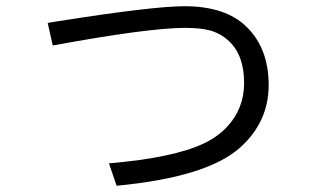

<svg xmlns="http://www.w3.org/2000/svg" viewBox="-20 -576 1040 611"><path d="M131.8 -502.9 163.6 -508.3Q466.8 -556.2 567.4 -556.2Q697.8 -556.2 765.1 -490.2Q835 -421.4 835 -305.2Q835 -188 744.1 -106.4Q638.7 -12.2 351.1 15.1L326.7 -56.2Q533.2 -73.7 629.9 -120.1Q671.9 -140.1 702.1 -171.9Q756.8 -230 756.8 -312Q756.8 -400.4 708.5 -445.3Q681.2 -470.7 646.5 -479.5Q617.2 -487.3 568.8 -487.3Q452.6 -487.3 147.9 -431.2Z"/></svg>

Font: BIZ UDGothic
Style: Regular
Weight: 400
Monospace: yes
Designer: TypeBank Co., Ltd.
Foundry: Morisawa Inc.
Version: Version 1.05